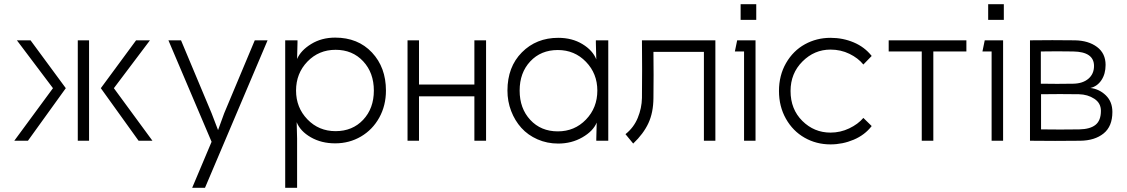

<svg xmlns="http://www.w3.org/2000/svg" viewBox="-20 -659 5277 899"><path d="M344.2 -470.2H397V0H344.2ZM46.9 0 228 -246.1 59.1 -470.2H123L288.1 -246.1L110.8 0ZM452.1 -246.1 617.2 -470.2H682.1L513.2 -246.1L693.8 0H628.9Z M1232.9 -470.2 939.9 220.2H879.9L970.7 4.9L768.6 -470.2H827.6L970.7 -128.9L1001 -49.8L1029.8 -128.9L1172.9 -470.2Z M1551.3 -44.9Q1630.4 -44.9 1680.4 -98.1Q1730.5 -151.4 1730.5 -234.9Q1730.5 -318.4 1680.4 -372.1Q1630.4 -425.8 1551.3 -425.8Q1472.7 -425.8 1419.4 -370.6Q1366.2 -315.4 1366.2 -234.9Q1366.2 -155.3 1419.4 -100.1Q1472.7 -44.9 1551.3 -44.9ZM1315.4 220.2V-470.2H1373V-460L1371.1 -382.8Q1388.2 -422.9 1437 -452.9Q1485.8 -482.9 1549.3 -482.9Q1656.2 -482.9 1721.7 -413.1Q1787.1 -343.3 1787.1 -234.9Q1787.1 -165 1755.9 -108.4Q1724.6 -51.8 1670.2 -19.8Q1615.7 12.2 1549.3 12.2Q1484.9 12.2 1435.5 -16.1Q1386.2 -44.4 1369.1 -86.9L1371.1 -9.8V220.2Z M2255.9 -470.2V0H2201.2V-208H1941.9V0H1888.2V-470.2H1941.9V-263.2H2201.2V-470.2Z M2591.8 -43.9Q2670.4 -43.9 2723.6 -99.1Q2776.9 -154.3 2776.9 -234.9Q2776.9 -314.5 2723.6 -369.6Q2670.4 -424.8 2591.8 -424.8Q2512.7 -424.8 2462.9 -371.6Q2413.1 -318.4 2413.1 -234.9Q2413.1 -151.4 2462.9 -97.7Q2512.7 -43.9 2591.8 -43.9ZM2356 -234.9Q2356 -345.7 2423.6 -413.8Q2491.2 -481.9 2593.8 -481.9Q2658.7 -481.9 2707 -452.6Q2755.4 -423.3 2772 -380.9L2770 -458V-470.2H2828.1V0H2772V-7.8L2773.9 -85Q2757.3 -44.9 2706.8 -15.9Q2656.2 13.2 2593.8 13.2Q2541.5 13.2 2496.6 -6.6Q2451.7 -26.4 2421.1 -60.3Q2390.6 -94.2 2373.3 -139.4Q2356 -184.6 2356 -234.9Z M3039.6 -416Q3041 -308.1 3039.6 -200.2Q3039.1 -131.8 3015.9 -82Q2992.7 -32.2 2944.8 13.2L2908.7 -30.8Q2947.8 -62 2966.3 -107.4Q2984.9 -152.8 2985.8 -200.2Q2987.3 -335.4 2985.8 -470.2H3329.6V0H3275.9V-416Z M3447.8 -639.2H3521V-565.9H3447.8ZM3420.9 -418 3431.6 -470.2H3517.6V0H3463.9V-418Z M4061.5 -68.8Q4029.3 -26.9 3977.3 -4.9Q3925.3 17.1 3868.7 17.1Q3802.2 17.1 3747.3 -14.2Q3692.4 -45.4 3659.9 -103Q3627.4 -160.6 3627.4 -232.9Q3627.4 -306.2 3660.6 -363.8Q3693.8 -421.4 3748.8 -451.7Q3803.7 -481.9 3868.7 -481.9Q3926.8 -481.9 3977.5 -460.4Q4028.3 -439 4061.5 -397L4022.5 -356.9Q3998 -387.2 3957.3 -407Q3916.5 -426.8 3868.7 -426.8Q3793 -426.8 3737.3 -371.1Q3681.6 -315.4 3681.6 -232.9Q3681.6 -147.5 3736.8 -92.8Q3792 -38.1 3868.7 -38.1Q3915 -38.1 3956.3 -57.9Q3997.6 -77.6 4022.5 -106.9Z M4350.1 0H4295.9V-418H4141.1V-470.2H4504.9V-418H4350.1Z M4606.9 -639.2H4680.2V-565.9H4606.9ZM4580.1 -418 4590.8 -470.2H4676.8V0H4623V-418Z M4853.5 -267.1Q4929.7 -265.6 5005.9 -267.1Q5050.3 -268.1 5076.4 -290.5Q5102.5 -313 5102.5 -350.1Q5102.5 -416.5 5004.9 -418Q4929.2 -419.4 4853.5 -418ZM4802.7 0V-470.2Q4906.7 -471.7 5012.7 -470.2Q5076.2 -469.2 5116.5 -439.2Q5156.7 -409.2 5156.7 -355Q5156.7 -313 5137.2 -283.7Q5117.7 -254.4 5085.4 -247.1Q5127.4 -242.2 5158 -212.4Q5188.5 -182.6 5188.5 -134.8Q5188.5 -67.4 5147.5 -34.2Q5106.4 -1 5038.6 0Q4919.9 1.5 4802.7 0ZM4854.5 -53.2Q4943.4 -51.8 5033.7 -53.2Q5084.5 -54.2 5109.6 -74.5Q5134.8 -94.7 5134.8 -140.1Q5134.8 -176.3 5104 -196.5Q5073.2 -216.8 5031.7 -217.8Q4942.4 -219.2 4854.5 -217.8Z"/></svg>

Font: Kreadon Light
Style: Regular
Weight: 300
Designer: kohakuno
Foundry: StudioGnu
Version: Version 1.000;Glyphs 3.1.2 (3151)